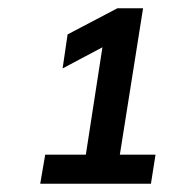

<svg xmlns="http://www.w3.org/2000/svg" viewBox="-20 -725 420 463"><path d="M77 -282ZM77 -282 89 -352H187L227 -611L131 -560L143 -642L263 -705H325L269 -352H355L344 -282Z"/></svg>

Font: Winston Medium
Style: Italic
Weight: 500
Italic angle: -9°
Designer: Original fonts by Vernon Adams / Changes by Cristiano Sobral
Foundry: Original fonts by Vernon Adams / Changes by Cristiano Sobral
Version: Version 2.503;July 17, 2020;FontCreator 13.0.0.2655 64-bit